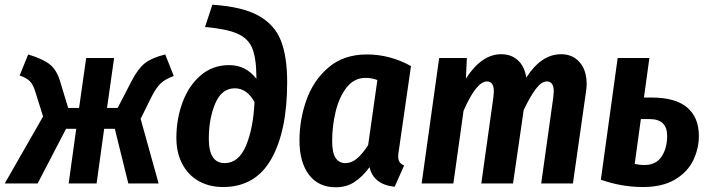

<svg xmlns="http://www.w3.org/2000/svg" viewBox="-34 -775 2999 811"><path d="M700 -454Q664 -441 645 -423Q626 -405 606 -366L560 -273L636 0H508L451 -231H406L374 0H256L288 -231H245L125 0H-14L148 -283L114 -391Q106 -418 92 -432Q78 -446 49 -456L85 -545Q148 -526 177 -502.5Q206 -479 220 -431L254 -319H300L330 -530H448L418 -319H463L522 -433Q549 -485 578 -508Q607 -531 664 -545Z M711 -193Q711 -272 737 -342.5Q763 -413 813.5 -456.5Q864 -500 934 -500Q1005 -500 1049 -442V-454Q1048 -532 1031 -572.5Q1014 -613 968.5 -633Q923 -653 832 -661L863 -755Q989 -747 1057.5 -709Q1126 -671 1152.5 -603.5Q1179 -536 1179 -427Q1179 -222 1112 -103.5Q1045 15 908 15Q851 15 806.5 -9.5Q762 -34 736.5 -81.5Q711 -129 711 -193ZM1041 -344Q1009 -402 958 -402Q902 -402 875 -337.5Q848 -273 848 -189Q848 -86 915 -86Q974 -86 1005 -159.5Q1036 -233 1041 -344Z M1702 -496 1651 -142Q1648 -126 1648 -115Q1648 -100 1653.5 -91Q1659 -82 1673 -76L1633 14Q1543 4 1527 -69Q1497 -28 1463 -6Q1429 16 1384 16Q1311 16 1271 -37Q1231 -90 1231 -181Q1231 -270 1260.5 -353Q1290 -436 1354 -490.5Q1418 -545 1516 -545Q1613 -545 1702 -496ZM1369 -179Q1369 -130 1383.5 -108Q1398 -86 1425 -86Q1451 -86 1474 -105.5Q1497 -125 1521 -162L1560 -437Q1536 -446 1510 -446Q1462 -446 1430.5 -406Q1399 -366 1384 -304.5Q1369 -243 1369 -179Z M2444 -420Q2444 -404 2441 -386L2386 0H2252L2303 -364Q2305 -384 2305 -389Q2305 -431 2276 -431Q2253 -431 2229 -399Q2205 -367 2178 -310L2133 0H1999L2050 -364Q2052 -384 2052 -389Q2052 -431 2023 -431Q1978 -431 1924 -307L1881 0H1747L1821 -530H1938L1934 -443Q2000 -546 2083 -546Q2126 -546 2154 -520Q2182 -494 2189 -447Q2252 -546 2336 -546Q2385 -546 2414.5 -512Q2444 -478 2444 -420Z M2918 -201Q2918 -147 2894 -97.5Q2870 -48 2817 -16.5Q2764 15 2682 15Q2591 15 2504 -16L2575 -530H2709L2686 -363H2718Q2819 -363 2868.5 -321Q2918 -279 2918 -201ZM2784 -201Q2784 -272 2710 -272H2673L2647 -83Q2666 -78 2688 -78Q2737 -78 2760.5 -113.5Q2784 -149 2784 -201Z"/></svg>

Font: Fira Sans Condensed SemiBold
Style: Italic
Weight: 600
Width: 3
Italic angle: -8°
Designer: bBox Type GmbH & Carrois Corporate GbR & Edenspiekermann AG
Foundry: bBox Type GmbH & Carrois Corporate GbR & Edenspiekermann AG
Version: Version 4.301